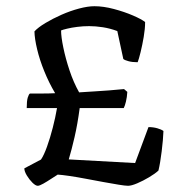

<svg xmlns="http://www.w3.org/2000/svg" viewBox="-20 -598 580 618"><path d="M101.5 0Q94.7 0 84.6 -9.8Q74.6 -19.6 66.4 -33.1Q58.3 -46.6 58.3 -56.1L112 -84.5Q121.3 -98.1 131.3 -125.9Q141.3 -153.6 149.9 -187.2Q158.5 -220.7 163.5 -250.1H66Q66 -272.8 69.3 -283.9Q72.7 -295 76.5 -297Q96 -297 117 -297Q138 -297 157.5 -298Q137.5 -331.6 122.6 -368.5Q107.6 -405.3 99.5 -439.5Q91.3 -473.8 90.9 -497Q102.9 -510 126.3 -524Q149.7 -538 177.9 -550.5Q206.1 -563 234.5 -570.5Q262.8 -578 283.8 -578Q312.8 -578 346.7 -569Q380.5 -560 408.3 -548Q436.1 -536 447.1 -527Q447.1 -505.5 442.6 -479.2Q438.1 -452.9 432.6 -430.4Q427.1 -407.9 423.1 -397.7Q405.9 -397.7 393.7 -401Q381.4 -404.2 376.9 -408.2L357.6 -498Q334.2 -506.7 311 -510.3Q287.7 -513.9 267 -513.9Q247.6 -513.9 228.8 -511.5Q210.1 -509.2 196 -505.7Q181.8 -502.3 176.6 -500Q176.6 -479.4 183.9 -444.5Q191.1 -409.5 203.9 -371.1Q216.7 -332.7 234.7 -300.7Q264 -302.5 286.5 -304Q309.1 -305.5 330.8 -307Q352.5 -308.5 379.2 -311.3L389.8 -302.3Q388.8 -284.9 385.3 -270.7Q381.8 -256.6 378.3 -250.1H236.5Q229.5 -197.7 220 -156.7Q210.5 -115.6 201.3 -84.9L414.9 -73.2L457.9 -188.9Q473.5 -188.9 486.5 -185.1Q499.5 -181.4 506.1 -176.4Q505.1 -148.4 500.4 -110.7Q495.8 -73.1 490 -49Q479.2 -39 459.9 -27.5Q440.6 -16 421.8 -8Q403 0 392.2 0Q383.4 0 362.1 -3.5Q340.7 -7 312.7 -12.1Q284.6 -17.2 255.9 -22.7Q227.2 -28.2 203 -31.7Q178.8 -35.2 165.8 -36Q158.8 -31.8 145.4 -22.9Q132 -14 119.6 -7Q107.2 0 101.5 0Z"/></svg>

Font: Texturina Medium
Style: Regular
Weight: 500
Designer: Guillermo Torres Carreño
Foundry: Omnibus-Type
Version: Version 1.003